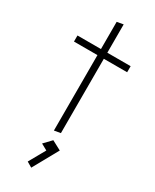

<svg xmlns="http://www.w3.org/2000/svg" viewBox="-229 -733 822 1020"><g transform="rotate(30 181.5 -223.5)"><path d="M348.1 -502H205.1V-675.8L166 -668.9V-502H22V-464.8H166V-2L205.1 -8.8V-464.8H348.1ZM189 43.9 146 88.9 184.1 109.9 127.9 210 160.2 229 246.1 74.2Z"/></g></svg>

Font: Comic Neue Angular Light
Style: Regular
Weight: 300
Designer: Craig Rozynski
Foundry: Craig Rozynski
Version: Version 2.003